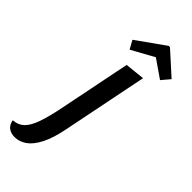

<svg xmlns="http://www.w3.org/2000/svg" viewBox="-398 -795 1046 1046"><g transform="rotate(45 125.0 -272.5)"><path d="M-30.2 200Q-59.3 200 -78.3 185.4Q-97.3 170.8 -101.8 142Q-63.5 140 -38 115.6Q-12.5 91.2 5.8 38.4Q24.2 -14.3 41 -99.2L123.7 -510L238 -522L139.3 -31.8Q122.8 53.2 96.5 104.2Q70.2 155.2 38 177.6Q5.8 200 -30.2 200ZM76.2 -580 49.2 -629.2 212.2 -745.2H222.2L351.8 -628.3L310.8 -580L206.7 -652Z"/></g></svg>

Font: Sansita Swashed Light
Style: Regular
Weight: 300
Designer: Pablo Cosgaya
Foundry: Omnibus-Type
Version: Version 1.003